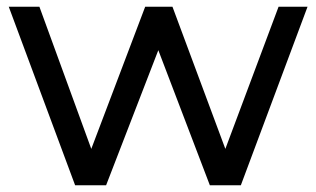

<svg xmlns="http://www.w3.org/2000/svg" viewBox="-20 -550 939 570"><path d="M203 0 6 -530H97L251 -108L411 -530H492L649 -108L807 -530H893L695 0H603L450 -401L295 0Z"/></svg>

Font: Montserrat Z Med
Style: Regular
Weight: 500
Designer: Julieta Ulanovsky
Foundry: Julieta Ulanovsky
Version: Version 8.000